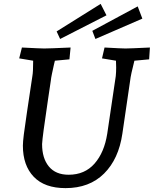

<svg xmlns="http://www.w3.org/2000/svg" viewBox="-20 -955 793 990"><path d="M98 -204Q98 -223 103 -263Q108 -303 119 -376L147 -563Q151 -584 151 -642L79 -654L93 -710Q188 -705 208 -705Q232 -705 344 -710L338 -649L263 -642Q262 -635 258 -621Q253 -599 248 -575Q243 -551 242 -539L228 -445Q212 -337 205 -284.5Q198 -232 197 -212Q197 -139 232 -96.5Q267 -54 334 -54Q417 -54 467.5 -111.5Q518 -169 533 -266L577 -563Q579 -583 579 -607L578 -642L506 -654L519 -710Q609 -705 627 -705Q648 -705 753 -710L749 -649L673 -642Q654 -568 651 -539L611 -266Q592 -135 516.5 -60Q441 15 318 15Q210 15 154 -43.5Q98 -102 98 -204ZM272 -793 499 -935 529 -876 290 -754ZM456 -796 690 -922 714 -859 472 -754Z"/></svg>

Font: Andada Pro Medium
Style: Italic
Weight: 500
Italic angle: -7°
Designer: Carolina Giovagnoli
Foundry: Huerta Tipografica
Version: Version 3.005; ttfautohint (v1.8.4)